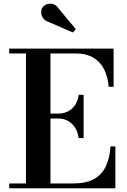

<svg xmlns="http://www.w3.org/2000/svg" viewBox="-20 -1011 683 1031"><path d="M29.5 0V-26H119.5V-724H29.5V-750H590V-545H563.5Q559 -598.5 539 -638.8Q519 -679 481 -701.5Q443 -724 384.5 -724H251V-26H374Q442.5 -26 484.8 -49.5Q527 -73 548 -117.2Q569 -161.5 573.5 -225H599.5V0ZM402.5 -269.5Q398 -303 382.5 -326.5Q367 -350 343.8 -362.5Q320.5 -375 292 -374.5H232.5V-401H292Q320.5 -401 343.8 -412.2Q367 -423.5 382.5 -446Q398 -468.5 402.5 -502H429V-269.5ZM372 -836.5 240 -893.5Q222.5 -899 212.5 -912.2Q202.5 -925.5 201.2 -941.5Q200 -957.5 208 -970.5Q215.5 -982 230.5 -987.8Q245.5 -993.5 262.8 -989.8Q280 -986 293 -967.5L387 -854.5Z"/></svg>

Font: Bodoni Moda SC 9pt SemiBold
Style: Regular
Weight: 600
Designer: Owen Earl
Foundry: indestructible type
Version: Version 2.005